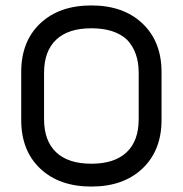

<svg xmlns="http://www.w3.org/2000/svg" viewBox="-20 -671 672 706"><path d="M574 -406V-230Q574 -118 504 -51.5Q434 15 316 15Q198 15 128 -51Q58 -117 58 -230V-406Q58 -519 128 -585Q198 -651 316 -651Q434 -651 504 -584.5Q574 -518 574 -406ZM447 -525Q402 -567 316 -567Q231 -567 186.5 -525Q142 -483 142 -403V-233Q142 -153 186.5 -111Q231 -69 316 -69Q401 -69 445.5 -111Q490 -153 490 -233V-403Q490 -480 447 -525Z"/></svg>

Font: Jura
Style: Bold
Weight: 700
Designer: Daniel Johnson, Alexei Vanyashin
Foundry: Daniel Johnson
Version: Version 5.103